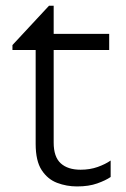

<svg xmlns="http://www.w3.org/2000/svg" viewBox="-20 -650 447 680"><path d="M371.9 -23.2Q354.3 -11 324.4 -0.4Q294.6 10.3 252.7 10.3Q215.8 10.3 182.3 -2.4Q148.8 -15.1 127.6 -47.5Q106.3 -80 106.3 -140.4V-472.9H24.1V-490.4L153.6 -629.7H170.1V-530H366.7V-472.9H170.1V-144.9Q170.1 -94.4 195.1 -71.6Q220.1 -48.9 265.4 -48.9Q298.4 -48.9 326 -58.7Q353.6 -68.6 371.9 -81.5Z"/></svg>

Font: Roundo Variable
Style: Regular
Weight: 200
Designer: Shiva Nallaperumal
Foundry: Indian Type Foundry
Version: Version 2.000